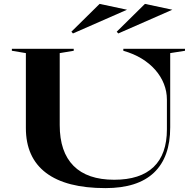

<svg xmlns="http://www.w3.org/2000/svg" viewBox="-20 -959 999 987"><path d="M522 8Q320 8 216.5 -70.5Q113 -149 113 -301V-686L41 -698V-708H359V-698L287 -686V-316Q287 -178 358 -106.5Q429 -35 567 -35Q701 -35 769.5 -100.5Q838 -166 838 -294V-447Q838 -489 822.5 -528Q807 -567 778 -600Q749 -633 708 -658Q667 -683 614 -698V-708H931V-698L855 -686V-304Q855 -151 771.5 -71.5Q688 8 522 8ZM588 -787 580 -796 725 -939 866 -909ZM355 -787 347 -796 492 -939 633 -909Z"/></svg>

Font: Kalnia SemiExpanded
Style: Regular
Weight: 400
Width: 6
Designer: Frida Medrano
Foundry: Frida Medrano
Version: Version 1.105